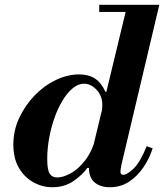

<svg xmlns="http://www.w3.org/2000/svg" viewBox="-20 -774 688 805"><path d="M440 11Q401 11 377 -9Q353 -29 353 -70Q353 -82 356 -97.5Q359 -113 369 -153L514 -754H648L490 -87Q487 -74 486 -65.5Q485 -57 485 -54Q485 -41 497 -41Q512 -41 539.5 -66.5Q567 -92 595 -161L620 -152Q607 -111 582 -73.5Q557 -36 521.5 -12.5Q486 11 440 11ZM199 11Q157 11 119.5 -10Q82 -31 59 -70.5Q36 -110 36 -168Q36 -227 60.5 -279.5Q85 -332 125 -373.5Q165 -415 214 -438.5Q263 -462 312 -462Q352 -462 378.5 -444.5Q405 -427 422 -389H429L406 -298Q407 -309 408 -317Q409 -325 409 -334Q409 -372 385 -397.5Q361 -423 332 -423Q308 -423 285 -404Q262 -385 242.5 -353Q223 -321 208.5 -280Q194 -239 186 -194.5Q178 -150 178 -107Q178 -63 188 -46.5Q198 -30 220 -30Q244 -30 276 -47Q308 -64 338 -103Q368 -142 385 -208L353 -70H346Q327 -42 289 -15.5Q251 11 199 11ZM396 -724V-754H591V-724Z"/></svg>

Font: Libre Bodoni
Style: Bold Italic
Weight: 700
Italic angle: -13°
Version: Version 2.005;gftools[0.9.23]